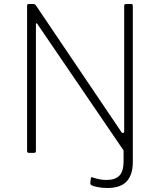

<svg xmlns="http://www.w3.org/2000/svg" viewBox="-20 -762 797 957"><path d="M642 -732V46Q642 108 612 141.5Q582 175 515 175Q487 175 464 170Q441 165 434 160Q430 157 430 151L433 126Q434 119 441 122Q476 135 511 135Q554 135 575 113.5Q596 92 596 41V-12L168 -640Q159 -653 159 -640V-9Q159 0 149 0H124Q115 0 115 -10V-732Q115 -738 117 -740Q119 -742 124 -742H145Q150 -742 153 -740.5Q156 -739 159 -735L585 -104Q589 -99 592 -99Q595 -99 597 -101.5Q599 -104 599 -107V-733Q599 -742 607 -742H633Q638 -742 640 -740Q642 -738 642 -732Z"/></svg>

Font: Morrison Thin
Style: Regular
Weight: 100
Designer: Pablo Impallari, Rodrigo Fuenzalida (Modified by Dan O. Williams)
Version: Version 0.03;June 6, 2019;FontCreator 11.5.0.2425 64-bit; tt